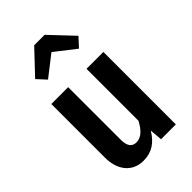

<svg xmlns="http://www.w3.org/2000/svg" viewBox="-245 -891 991 991"><g transform="rotate(-45 250.0 -395.5)"><path d="M135 -630 248 -718 361 -630 406 -679 286 -806H210L90 -679ZM438 -529H315V-150C293 -108 266 -78 229 -78C197 -78 181 -100 181 -145V-529H58V-137C58 -46 107 15 188 15C249 15 291 -14 324 -69L330 0H438Z"/></g></svg>

Font: Fira Sans Condensed Medium
Style: Regular
Weight: 500
Width: 3
Designer: Carrois Corporate & Edenspiekermann AG
Foundry: Carrois Corporate GbR & Edenspiekermann AG
Version: Version 4.202;PS 004.202;hotconv 1.0.88;makeotf.lib2.5.64775